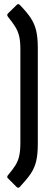

<svg xmlns="http://www.w3.org/2000/svg" viewBox="-20 -734 234 914"><path d="M59 156 18 115Q14 112 14.5 107.5Q15 103 18 100Q40 74 53 53.5Q66 33 71.5 8Q77 -17 77 -54V-500Q77 -538 71 -562.5Q65 -587 52 -607.5Q39 -628 18 -654Q15 -658 14.5 -662Q14 -666 18 -670L59 -710Q67 -719 75 -710Q107 -677 125.5 -649.5Q144 -622 152 -589Q160 -556 160 -505V-50Q160 1 152 34Q144 67 125.5 94Q107 121 75 155Q67 164 59 156Z"/></svg>

Font: Sofia Sans Extra Condensed SemiBold
Style: Regular
Weight: 600
Designer: Botio Nikoltchev, Ani Petrova
Foundry: lettersoup
Version: Version 4.101